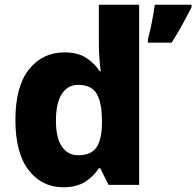

<svg xmlns="http://www.w3.org/2000/svg" viewBox="-20 -780 828 810"><path d="M246 10Q157 10 101 -62Q45 -134 45 -274Q45 -415 102 -487Q159 -559 252 -559Q308 -559 343.5 -536Q379 -513 401 -479H405Q402 -498 399.5 -532.5Q397 -567 397 -598V-760H567V0H438L403 -70H397Q376 -37 340 -13.5Q304 10 246 10ZM310 -125Q364 -125 386.5 -157.5Q409 -190 410 -257V-272Q410 -345 388.5 -383.5Q367 -422 309 -422Q266 -422 241 -384Q216 -346 216 -271Q216 -197 241.5 -161Q267 -125 310 -125ZM788 -749Q770 -715 750.5 -678.5Q731 -642 704 -600H604V-614Q612 -643 620.5 -685.5Q629 -728 633 -760H788Z"/></svg>

Font: Noto Sans Cherokee ExtraBold
Style: Regular
Weight: 800
Designer: Monotype Design Team
Foundry: Monotype Imaging Inc.
Version: Version 2.001; ttfautohint (v1.8.4.7-5d5b)